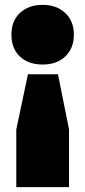

<svg xmlns="http://www.w3.org/2000/svg" viewBox="-20 -580 351 790"><path d="M155.5 -560Q213 -560 248.5 -526.5Q284 -493 284 -437.5Q284 -382 249.2 -348.2Q214.5 -314.5 155.5 -314.5Q96.5 -314.5 61.8 -347.5Q27 -380.5 27 -437.5Q27 -494.5 62.5 -527.2Q98 -560 155.5 -560ZM95 -274.5H218.5L264 -47.5V190H47V-47.5Z"/></svg>

Font: Encode Sans SemiCondensed SemiCondensed Black
Style: Regular
Weight: 900
Width: 4
Designer: Multiple Designers
Foundry: Impallari Type
Version: Version 3.000; ttfautohint (v1.8.3) -l 8 -r 50 -G 200 -x 14 